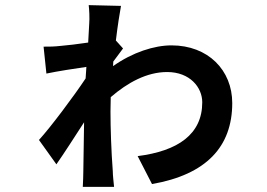

<svg xmlns="http://www.w3.org/2000/svg" viewBox="-20 -678 1040 749"><path d="M328 -585 324 -512C284 -506 242 -501 217 -499C190 -496 175 -496 150 -496L161 -391C203 -400 275 -411 317 -417L314 -372C269 -304 177 -181 132 -132L200 -37C228 -77 272 -145 308 -201L305 -8C305 4 304 33 303 51H425C423 32 420 4 420 -10C414 -88 411 -179 411 -243L412 -299C478 -356 553 -397 632 -397C721 -397 769 -337 769 -279C769 -154 674 -89 517 -69L573 40C785 3 886 -106 886 -276C886 -404 792 -501 649 -501C582 -501 497 -474 421 -420L422 -438L460 -489L432 -520C439 -578 447 -628 452 -655L326 -658C328 -644 330 -607 328 -585Z"/></svg>

Font: Noto Sans Mono CJK SC
Style: Bold
Weight: 700
Designer: Ryoko NISHIZUKA 西塚涼子 (kana, bopomofo & ideographs); Paul D. Hunt (Latin, Greek & Cyrillic); Sandoll Communications 산돌커뮤니
Foundry: Adobe
Version: Version 2.004;hotconv 1.0.118;makeotfexe 2.5.65603